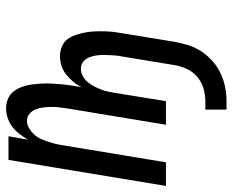

<svg xmlns="http://www.w3.org/2000/svg" viewBox="-87 -481 768 634"><g transform="rotate(-90 297.0 -164.0)"><path d="M252 200V130H280Q300 130 321.5 124Q343 118 360 103.5Q377 89 386.5 68.5Q396 48 399 28L427 -142Q430 -156 431 -170Q432 -184 432.5 -198Q433 -212 431.5 -225.5Q430 -239 425.5 -251.5Q421 -264 411 -272.5Q401 -281 387 -281Q375 -281 363.5 -275Q352 -269 343.5 -259Q335 -249 329 -237.5Q323 -226 318.5 -214.5Q314 -203 311.5 -191Q309 -179 307 -167L280 0H202L255 -320Q257 -334 259 -348Q261 -362 261 -375.5Q261 -389 259.5 -403Q258 -417 253.5 -429Q249 -441 239 -450Q229 -459 215 -459Q203 -459 191.5 -452.5Q180 -446 171 -436.5Q162 -427 156.5 -415.5Q151 -404 147 -392Q143 -380 140 -368.5Q137 -357 135 -345L78 0H0L86 -520H164L153 -456Q162 -471 172 -484Q182 -497 195 -507Q208 -517 224 -522.5Q240 -528 256 -528Q273 -528 288 -521.5Q303 -515 312.5 -502.5Q322 -490 327.5 -474.5Q333 -459 335 -443Q337 -427 338 -410Q339 -393 338 -376.5Q337 -360 335.5 -343Q334 -326 331 -308L326 -278Q333 -293 344 -306Q355 -319 368 -329.5Q381 -340 397 -345Q413 -350 428 -350Q445 -350 460.5 -343.5Q476 -337 485 -324.5Q494 -312 499 -296.5Q504 -281 507 -265Q510 -249 510.5 -232.5Q511 -216 510.5 -199Q510 -182 507.5 -165Q505 -148 502 -131L476 28Q472 50 465 73Q458 96 444.5 116.5Q431 137 412.5 153.5Q394 170 371.5 180.5Q349 191 326 195.5Q303 200 280 200Z"/></g></svg>

Font: Iosevka QP
Style: Italic
Weight: 400
Italic angle: -9°
Designer: Belleve Invis
Foundry: Belleve Invis
Version: Version 20.0.0; ttfautohint (v1.8.4)